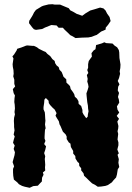

<svg xmlns="http://www.w3.org/2000/svg" viewBox="-20 -880 630 913"><path d="M121 13 98 8 85 4 70 -4 62 -13 46 -26 43 -44 42 -60V-77L47 -89L40 -109L44 -124L49 -142L51 -156L45 -172L50 -188L42 -201L45 -214L50 -231L45 -240L49 -260L47 -276V-287L46 -305L47 -320L51 -336L49 -347L51 -364L50 -382L48 -395L49 -413L51 -426L45 -437L41 -456L52 -469L48 -481V-501L43 -517L45 -529L44 -547L41 -562L40 -575L44 -602L39 -612L47 -621L59 -640L62 -648L81 -654L104 -663L110 -664L133 -662H141L156 -655L165 -648L187 -637L197 -633L205 -624L219 -613L229 -599L240 -590L242 -580L249 -569L259 -561L263 -548L273 -538L278 -526L282 -515L295 -503L296 -487L308 -476L313 -470L316 -457L327 -442L333 -432L336 -420L346 -411L353 -399L354 -386L366 -376L372 -357V-346L377 -336L390 -318L397 -325L398 -336L401 -351L399 -363L398 -378L395 -394L392 -423L391 -436L397 -453L401 -467L399 -479L395 -492L397 -505L393 -523L400 -533L395 -547L399 -558V-575L402 -590L409 -600L417 -611L415 -627L425 -640L434 -646L437 -666L455 -671L465 -674L476 -679L485 -675L515 -673L525 -663L537 -655L545 -642L547 -631L548 -604L551 -586L553 -573L552 -556L549 -541L551 -529L546 -509L540 -495L548 -479L542 -468L540 -450L546 -438L541 -419L545 -407L547 -392L536 -374L539 -358L547 -345L535 -329L546 -315L538 -302L543 -281L542 -269L539 -256L542 -243L539 -217L543 -203V-189L538 -169L545 -151L539 -144L545 -123L543 -106L547 -86L540 -75L536 -50L532 -36L519 -22L512 -13L493 0L481 4L461 7L445 8L432 -1L418 -8L402 -23L391 -34L380 -44L377 -56L366 -70V-80L357 -91L356 -104L349 -110L339 -126L338 -138L328 -150V-162L317 -181L315 -197L307 -203L297 -219V-231L292 -241L279 -254L273 -268L268 -280L263 -289L260 -303L250 -319L244 -330L249 -342L240 -359L230 -368L218 -381L212 -390L211 -401L198 -414L191 -406L190 -391L187 -371V-360L193 -346L194 -336L195 -317L196 -306L194 -288L197 -270L194 -263L193 -249L192 -230V-221L196 -210L190 -195L199 -184L195 -167L190 -152L195 -137L193 -124L194 -112L195 -96L194 -84L195 -69L184 -60L187 -49L180 -35L179 -17L170 -8L160 3L138 5ZM303 -724 288 -738 279 -748H259L249 -759L224 -761L194 -749L180 -742L151 -738L141 -741L133 -750L118 -770L119 -781L129 -797L135 -807L142 -821L151 -833L179 -850L187 -853L211 -859L229 -860L241 -858H266L290 -848L307 -841L314 -831L328 -824L345 -814L371 -805L386 -816L409 -830L430 -836L456 -844L472 -840L482 -830L489 -816L501 -799L506 -780L494 -762L483 -749L482 -739L461 -730L440 -714L431 -711L416 -705L400 -702L369 -701L339 -699L326 -707L314 -713Z"/></svg>

Font: Winky Rough SemiBold
Style: Regular
Weight: 600
Designer: Simon Atzbach
Foundry: typofactur
Version: Version 1.206; ttfautohint (v1.8.4.7-5d5b)